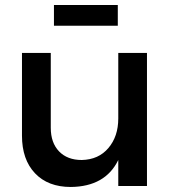

<svg xmlns="http://www.w3.org/2000/svg" viewBox="-20 -744 693 768"><path d="M67.9 -201.2V-532.2H183.1V-232.9Q183.1 -172.9 216.3 -138.4Q249.5 -104 307.1 -104Q374.5 -105.5 413.8 -152.1Q453.1 -198.7 453.1 -270V-532.2H567.9V0H453.1V-104Q401.4 2.4 263.2 3.9Q171.9 3.9 119.9 -51Q67.9 -106 67.9 -201.2ZM195.8 -641.1V-724.1H451.2V-641.1Z"/></svg>

Font: Trueno
Style: Regular
Weight: 400
Designer: Julieta Ulanovsky
Foundry: Julieta Ulanovsky
Version: Version 3.001b | FøM Fix